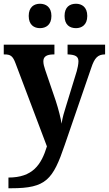

<svg xmlns="http://www.w3.org/2000/svg" viewBox="-20 -774 580 1023"><path d="M385 -624C415 -624 445 -641 445 -689C445 -737 415 -754 385 -754C352 -754 324 -737 324 -689C324 -641 352 -624 385 -624ZM193 -624C224 -624 254 -641 254 -689C254 -737 224 -754 193 -754C162 -754 133 -737 133 -689C133 -641 162 -624 193 -624ZM25 172V229H41C226 229 262 183 325 -2L466 -412C484 -467 502 -483 537 -484H540V-536H340V-484H344C381 -482 398 -474 398 -447C398 -433 393 -409 389 -395L331 -206C322 -178 313 -148 308 -115C304 -143 292 -191 277 -237L221 -401C215 -418 211 -434 211 -447C211 -471 226 -484 266 -484H270V-536H0V-484H4C35 -484 48 -477 63 -436L230 6C200 104 154 172 25 172Z"/></svg>

Font: Noto Serif Ethiopic SemiCondensed
Style: Bold
Weight: 700
Width: 4
Designer: Monotype Design Team
Foundry: Monotype Imaging Inc.
Version: Version 2.102